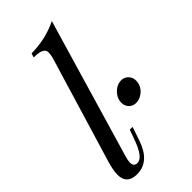

<svg xmlns="http://www.w3.org/2000/svg" viewBox="-254 -851 921 921"><g transform="rotate(-45 207.0 -390.5)"><path d="M95.7 -49.8Q95.7 -22.9 119.1 -22.9Q139.2 -22.5 156.7 -45.9Q174.3 -69.3 193.8 -125L207 -162.1H226.1L201.2 -88.9Q165 14.2 81.1 14.2Q12.2 14.2 12.2 -50.8Q12.2 -79.6 25.9 -126L189 -667Q193.8 -685.5 193.8 -700.2Q193.8 -733.4 126 -732.9L132.8 -753.9Q230 -754.9 311 -794.9L102.1 -85Q95.7 -63 95.7 -49.8ZM346.2 -358.9Q366.7 -358.4 380.9 -343.8Q395 -329.1 395 -308.1Q395.5 -287.1 384.8 -269.5Q374 -252 356.4 -241.7Q338.9 -231 318.4 -231Q297.9 -231 283.7 -245.6Q269.5 -260.7 269.5 -281.2Q269.5 -301.8 280.3 -319.3Q291 -336.9 308.6 -348.1Q326.2 -358.9 346.2 -358.9Z"/></g></svg>

Font: PlayfairDisplay-Italic
Style: Italic
Weight: 400
Italic angle: -14°
Designer: Claus Eggers Sørensen
Foundry: Claus Eggers Sørensen
Version: Version 1.002;PS 001.002;hotconv 1.0.70;makeotf.lib2.5.58329